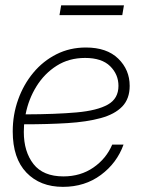

<svg xmlns="http://www.w3.org/2000/svg" viewBox="-20 -707 542 736"><path d="M221.2 9.3Q133.8 9.3 81.3 -45.4Q28.8 -100.1 28.8 -203.1Q28.8 -267.6 49.6 -325.4Q70.3 -383.3 107.7 -428.2Q145 -473.1 196.3 -499Q247.6 -524.9 309.1 -524.9Q389.6 -524.9 433.3 -482.2Q477.1 -439.5 477.1 -377.9Q477.1 -328.1 448.5 -298.6Q419.9 -269 366.5 -254.4Q313 -239.7 238.5 -235.1Q164.1 -230.5 72.3 -230.5Q71.3 -215.8 71.3 -201.2Q71.3 -125.5 108.4 -78.1Q145.5 -30.8 223.1 -30.8Q288.6 -30.8 337.9 -64.7Q387.2 -98.6 410.2 -152.8H453.6Q428.2 -82 366.7 -36.4Q305.2 9.3 221.2 9.3ZM78.1 -268.6Q194.3 -269 273.7 -276.1Q353 -283.2 393.6 -306.2Q434.1 -329.1 434.1 -377.9Q434.1 -421.9 402.1 -453.4Q370.1 -484.9 306.2 -484.9Q244.6 -484.9 197.5 -455.1Q150.4 -425.3 119.9 -376.2Q89.4 -327.1 78.1 -268.6ZM455.1 -686.5 448.7 -648.9H208L214.4 -686.5Z"/></svg>

Font: Inter Display ExtraLight
Style: Italic
Weight: 200
Italic angle: -9.39999°
Designer: Rasmus Andersson
Foundry: rsms
Version: Version 4.000;git-a52131595